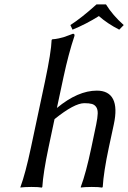

<svg xmlns="http://www.w3.org/2000/svg" viewBox="-20 -852 584 875"><path d="M462.9 -832Q493.7 -782.2 543.9 -737.8L523.4 -716.8Q468.3 -745.1 430.7 -778.8Q373.5 -742.7 310.5 -716.8L300.8 -737.8Q351.6 -770.5 419.9 -832ZM396.5 -180.2 418.5 -285.2Q424.8 -315.9 425.3 -334.5Q425.8 -353 418.7 -363.8Q411.6 -374.5 399.2 -378.2Q386.7 -381.8 364.3 -381.8Q318.8 -381.8 228.5 -309.1L201.2 -180.2Q176.8 -64.5 172.9 0L170.4 2.9Q157.2 0 123 0Q107.4 0 95 0.7Q82.5 1.5 78.1 2L73.2 2.9V0Q95.7 -60.5 121.1 -180.2L185.1 -481Q213.4 -615.2 215.3 -669.9L218.3 -672.9Q232.9 -673.8 247.6 -677Q262.2 -680.2 269.3 -682.4Q276.4 -684.6 293 -690.9Q309.6 -697.3 312.5 -698.2Q321.3 -698.2 319.3 -688Q292 -606.4 269.5 -501L239.3 -359.9Q335 -439 421.4 -439Q475.6 -439 495.4 -399.9Q515.1 -360.8 498.5 -284.2L476.1 -180.2Q452.1 -67.9 448.2 0L445.3 2.9Q432.1 0 397.9 0Q382.3 0 369.9 0.7Q357.4 1.5 353 2L348.6 2.9L348.1 0Q372.1 -64 396.5 -180.2Z"/></svg>

Font: Linux Biolinum G
Style: Italic
Weight: 400
Italic angle: -12°
Designer: Philipp H. Poll
Foundry: Philipp H. Poll
Version: Version 0.5.1